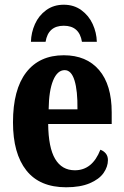

<svg xmlns="http://www.w3.org/2000/svg" viewBox="-20 -783 525 813"><path d="M35 -265Q35 -404 91 -476.5Q147 -549 250 -549Q346 -549 399.5 -486.5Q453 -424 453 -307V-258H184Q185 -158 213.5 -110Q242 -62 297 -62Q371 -62 405 -149Q419 -144 428 -133Q437 -122 437 -105Q437 -77 418.5 -50.5Q400 -24 360 -7Q320 10 260 10Q148 10 91.5 -61.5Q35 -133 35 -265ZM308 -320Q309 -399 295.5 -442.5Q282 -486 254 -486Q223 -486 205 -442.5Q187 -399 186 -320ZM250 -763Q293 -763 324.5 -740Q356 -717 372.5 -681Q389 -645 390 -606H327Q316 -674 250 -674Q184 -674 173 -606H111Q112 -645 128 -681Q144 -717 175.5 -740Q207 -763 250 -763Z"/></svg>

Font: Noto Serif CondExtraBold
Style: Regular
Weight: 800
Width: 3
Designer: Monotype Design Team
Foundry: Monotype Imaging Inc.
Version: Version 1.001